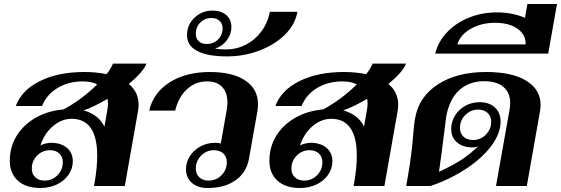

<svg xmlns="http://www.w3.org/2000/svg" viewBox="-20 -930 2805 960"><path d="M673 -406Q673 -391 670 -374L604 0H450L453 -17Q466 -91 466 -152Q466 -243 434 -289.5Q402 -336 338 -336Q288 -336 244.5 -299Q201 -262 182 -202Q190 -208 206.5 -212Q223 -216 235 -216Q285 -216 314.5 -191Q344 -166 344 -124Q344 -87 322.5 -56Q301 -25 264 -7.5Q227 10 182 10Q110 10 69.5 -26.5Q29 -63 29 -126Q29 -195 63 -250.5Q97 -306 158 -341Q219 -376 298 -383Q343 -407 387 -440Q431 -473 466 -508Q438 -523 394 -523Q322 -523 267.5 -490Q213 -457 190 -400H59Q88 -479 179.5 -524.5Q271 -570 402 -570Q461 -570 513 -559Q535 -588 545 -612H712Q699 -573 624 -510Q673 -470 673 -406ZM520 -415Q520 -422 518 -436Q448 -395 398 -378Q435 -368 462 -347Q489 -326 502 -296L517 -382Q520 -400 520 -415ZM139 -87Q139 -60 156.5 -43.5Q174 -27 203 -27Q241 -27 267.5 -54Q294 -81 294 -119Q294 -146 276.5 -162.5Q259 -179 230 -179Q192 -179 165.5 -152Q139 -125 139 -87Z M910 -83Q910 -119 929.5 -149.5Q949 -180 982.5 -198Q1016 -216 1056 -216Q1069 -216 1084 -213L1114 -382Q1117 -402 1117 -418Q1117 -468 1090.5 -495.5Q1064 -523 1015 -523Q957 -523 914.5 -483.5Q872 -444 856 -377H726Q747 -467 828.5 -518.5Q910 -570 1030 -570Q1143 -570 1206.5 -527.5Q1270 -485 1270 -409Q1270 -392 1267 -374L1225 -137Q1213 -68 1158.5 -29Q1104 10 1018 10Q969 10 939.5 -15.5Q910 -41 910 -83ZM1114 -119Q1114 -146 1096.5 -162.5Q1079 -179 1050 -179Q1012 -179 985.5 -152Q959 -125 959 -87Q959 -60 976.5 -43.5Q994 -27 1023 -27Q1061 -27 1087.5 -54Q1114 -81 1114 -119Z M915 -754Q915 -806 952.5 -841.5Q990 -877 1043 -877Q1086 -877 1111.5 -854.5Q1137 -832 1137 -795Q1137 -759 1114.5 -729Q1092 -699 1055 -687Q1075 -683 1111 -683Q1163 -683 1209 -706.5Q1255 -730 1287 -773Q1319 -816 1329 -871H1467Q1456 -807 1404.5 -756.5Q1353 -706 1276.5 -677Q1200 -648 1115 -648Q1018 -648 966.5 -675Q915 -702 915 -754ZM1093 -788Q1093 -812 1077.5 -826Q1062 -840 1036 -840Q1004 -840 981.5 -817.5Q959 -795 959 -761Q959 -738 973.5 -724Q988 -710 1013 -710Q1047 -710 1070 -732.5Q1093 -755 1093 -788Z M1971 -406Q1971 -391 1968 -374L1902 0H1748L1751 -17Q1764 -91 1764 -152Q1764 -243 1732 -289.5Q1700 -336 1636 -336Q1586 -336 1542.5 -299Q1499 -262 1480 -202Q1488 -208 1504.5 -212Q1521 -216 1533 -216Q1583 -216 1612.5 -191Q1642 -166 1642 -124Q1642 -87 1620.5 -56Q1599 -25 1562 -7.5Q1525 10 1480 10Q1408 10 1367.5 -26.5Q1327 -63 1327 -126Q1327 -195 1361 -250.5Q1395 -306 1456 -341Q1517 -376 1596 -383Q1641 -407 1685 -440Q1729 -473 1764 -508Q1736 -523 1692 -523Q1620 -523 1565.5 -490Q1511 -457 1488 -400H1357Q1386 -479 1477.5 -524.5Q1569 -570 1700 -570Q1759 -570 1811 -559Q1833 -588 1843 -612H2010Q1997 -573 1922 -510Q1971 -470 1971 -406ZM1818 -415Q1818 -422 1816 -436Q1746 -395 1696 -378Q1733 -368 1760 -347Q1787 -326 1800 -296L1815 -382Q1818 -400 1818 -415ZM1437 -87Q1437 -60 1454.5 -43.5Q1472 -27 1501 -27Q1539 -27 1565.5 -54Q1592 -81 1592 -119Q1592 -146 1574.5 -162.5Q1557 -179 1528 -179Q1490 -179 1463.5 -152Q1437 -125 1437 -87Z M2021 -58Q2038 -159 2044 -235Q2050 -311 2056 -341Q2075 -447 2170 -508.5Q2265 -570 2411 -570Q2541 -570 2612 -526Q2683 -482 2683 -405Q2683 -391 2680 -374L2614 0H2460L2528 -383Q2531 -400 2531 -415Q2531 -467 2497 -495.5Q2463 -524 2401 -524Q2325 -524 2276 -479Q2227 -434 2211 -347Q2210 -341 2204 -291L2198 -244Q2189 -169 2175 -71Q2242 -102 2285.5 -130Q2329 -158 2371 -199Q2359 -193 2342 -193Q2294 -193 2265 -218Q2236 -243 2236 -285Q2236 -321 2255 -352Q2274 -383 2306.5 -401Q2339 -419 2378 -419Q2426 -419 2454.5 -392.5Q2483 -366 2483 -322Q2483 -264 2438 -202.5Q2393 -141 2313.5 -88Q2234 -35 2133 0H2011ZM2436 -321Q2436 -348 2418.5 -365Q2401 -382 2371 -382Q2334 -382 2307 -355.5Q2280 -329 2280 -291Q2280 -263 2297.5 -246.5Q2315 -230 2345 -230Q2383 -230 2409.5 -257Q2436 -284 2436 -321Z M2765 -910 2721 -662H2156Q2171 -722 2215 -768.5Q2259 -815 2324 -841.5Q2389 -868 2465 -868Q2541 -868 2605 -841L2617 -910ZM2456 -816Q2386 -816 2333.5 -786Q2281 -756 2267 -708H2608Q2610 -756 2568 -786Q2526 -816 2456 -816Z"/></svg>

Font: Fahkwang
Style: Bold Italic
Weight: 700
Italic angle: -10°
Designer: Suppakit Chalermlarp | Katatrad Co.,Ltd.
Foundry: Cadson Demak Co.,Ltd.
Version: Version 1.000; ttfautohint (v1.6)